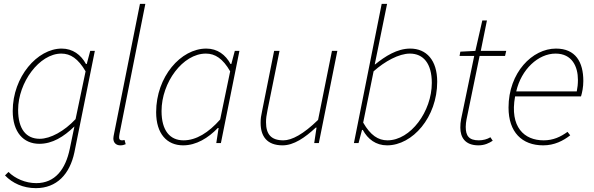

<svg xmlns="http://www.w3.org/2000/svg" viewBox="-20 -742 3082 996"><path d="M166 234C274 234 342 162 366 48L472 -478H448L430 -410H426C400 -458 357 -490 300 -490C174 -490 46 -344 46 -166C46 -56 102 4 184 4C252 4 310 -32 366 -86L342 30C320 136 266 208 168 208C112 208 58 184 24 150L6 168C44 208 100 234 166 234ZM186 -22C116 -22 74 -72 74 -172C74 -314 184 -464 298 -464C346 -464 385 -438 424 -372L372 -124C314 -62 242 -22 186 -22Z M604 12C616 12 622 10 632 6L626 -16C618 -14 616 -14 612 -14C602 -14 598 -20 598 -28C598 -32 598 -38 600 -48L734 -722H706L572 -50C570 -40 568 -30 568 -24C568 0 584 12 604 12Z M930 12C998 12 1060 -26 1110 -78H1114L1102 0H1126L1222 -478H1198L1180 -410H1176C1150 -458 1108 -490 1050 -490C918 -490 790 -344 790 -160C790 -48 846 12 930 12ZM932 -14C862 -14 818 -64 818 -166C818 -314 928 -464 1048 -464C1096 -464 1136 -438 1174 -372L1122 -122C1062 -54 998 -14 932 -14Z M1446 12C1504 12 1562 -28 1618 -80H1622L1610 0H1634L1730 -478H1702L1630 -120C1554 -46 1494 -14 1450 -14C1386 -14 1360 -46 1360 -108C1360 -128 1362 -142 1368 -172L1430 -478H1402L1340 -168C1334 -140 1332 -128 1332 -104C1332 -36 1364 12 1446 12Z M1988 12C2120 12 2248 -134 2248 -318C2248 -430 2192 -490 2108 -490C2040 -490 1978 -450 1926 -408H1924L1944 -506L1988 -722H1960L1816 0H1840L1858 -68H1862C1888 -20 1930 12 1988 12ZM1990 -14C1942 -14 1902 -40 1864 -106L1918 -372C1976 -424 2050 -464 2106 -464C2176 -464 2220 -413 2220 -312C2220 -164 2110 -14 1990 -14Z M2462 12C2494 12 2518 0 2536 -12L2524 -30C2508 -20 2486 -14 2464 -14C2412 -14 2396 -38 2396 -84C2396 -98 2398 -110 2400 -122L2468 -452H2600L2606 -478H2474L2506 -636H2482L2446 -478L2368 -474L2364 -452H2440L2372 -124C2369 -108 2368 -96 2368 -80C2368 -30 2392 12 2462 12Z M2798 12C2856 12 2902 -12 2938 -40L2924 -58C2888 -32 2850 -14 2800 -14C2700 -14 2623 -82 2652 -242H2994C3000 -262 3006 -290 3006 -322C3006 -420 2966 -490 2864 -490C2742 -490 2618 -366 2618 -184C2618 -56 2688 12 2798 12ZM2658 -268C2684 -382 2772 -464 2862 -464C2948 -464 2978 -396 2978 -328C2978 -306 2976 -288 2972 -268Z"/></svg>

Font: Source Sans Pro ExtraLight
Style: Italic
Weight: 200
Italic angle: -11°
Designer: Paul D. Hunt
Foundry: Adobe Systems Incorporated
Version: Version 3.006;hotconv 1.0.111;makeotfexe 2.5.65597